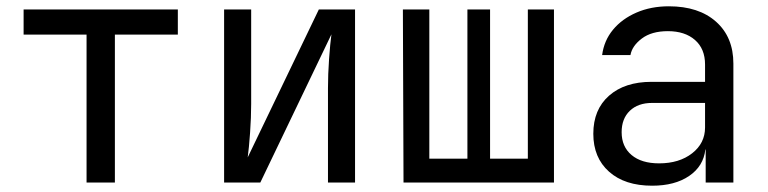

<svg xmlns="http://www.w3.org/2000/svg" viewBox="-20 -580 2440 610"><path d="M255 0V-470H55V-550H545V-470H345V0Z M692 0V-550H778V-250Q778 -207 774.5 -158Q771 -109 767 -80L993 -550H1108V0H1022V-300Q1022 -344 1025.5 -393Q1029 -442 1033 -471L807 0Z M1262 0 1260 -550H1344V-76H1465V-550H1537V-76H1657V-550H1740V0Z M2052 10Q1965 10 1915 -34.5Q1865 -79 1865 -155Q1865 -232 1915 -276Q1965 -320 2050 -320H2220V-375Q2220 -425 2188 -453Q2156 -481 2102 -481Q2050 -481 2019 -457.5Q1988 -434 1983 -405H1893Q1899 -451 1927.5 -485.5Q1956 -520 2002 -540Q2048 -560 2105 -560Q2200 -560 2255 -511Q2310 -462 2310 -378V0H2222V-105H2221Q2215 -52 2169.5 -21Q2124 10 2052 10ZM2074 -61Q2138 -61 2179 -93Q2220 -125 2220 -175V-253H2052Q2007 -253 1981 -228Q1955 -203 1955 -160Q1955 -114 1986.5 -87.5Q2018 -61 2074 -61Z"/></svg>

Font: NKDuy Mono
Style: Regular
Weight: 400
Monospace: yes
Designer: NKDuy
Foundry: NKDuy
Version: Version 2.251; ttfautohint (v1.8.4.7-5d5b)